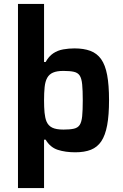

<svg xmlns="http://www.w3.org/2000/svg" viewBox="-20 -763 625 972"><path d="M71 189V-743H203V-449H211Q227 -478 249.5 -493Q272 -508 300 -513Q328 -518 357 -518Q404 -518 437.5 -505.5Q471 -493 492 -463.5Q513 -434 522.5 -383Q532 -332 532 -256Q532 -180 522.5 -129Q513 -78 493 -48Q473 -18 440.5 -5Q408 8 361 8Q311 8 272.5 -4.5Q234 -17 211 -56H203V189ZM301 -107Q334 -107 354 -111.5Q374 -116 383.5 -130.5Q393 -145 396 -174.5Q399 -204 399 -255Q399 -306 396 -336Q393 -366 383.5 -380.5Q374 -395 354 -399.5Q334 -404 301 -404Q268 -404 248.5 -395.5Q229 -387 219 -369Q209 -351 206 -322.5Q203 -294 203 -255Q203 -219 205.5 -193Q208 -167 215 -149Q224 -127 244 -117Q264 -107 301 -107Z"/></svg>

Font: Saira Thin SemiBold
Style: Regular
Weight: 600
Version: Version 1.101